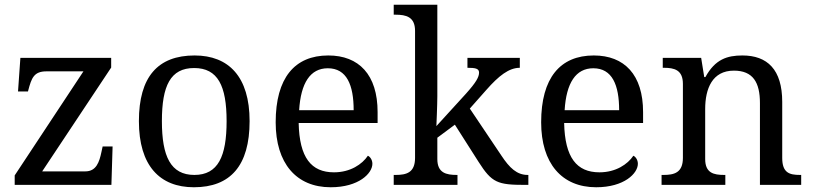

<svg xmlns="http://www.w3.org/2000/svg" viewBox="-20 -780 3428 810"><path d="M42 0H450L455 -162H413L408 -139C399 -96 386 -57 340 -57H158L449 -495V-536H66L56 -394H98L99 -398C113 -451 123 -479 176 -479H332L42 -40Z M798 10C952 10 1033 -81 1033 -269C1033 -456 945 -546 801 -546C646 -546 566 -456 566 -269C566 -81 654 10 798 10ZM800 -42C700 -42 663 -120 663 -269C663 -418 699 -493 799 -493C899 -493 936 -418 936 -269C936 -120 900 -42 800 -42Z M1375 10C1494 10 1551 -49 1551 -89C1551 -106 1541 -119 1532 -123C1508 -87 1458 -53 1389 -53C1293 -53 1243 -115 1240 -261H1573V-307C1573 -465 1494 -546 1365 -546C1223 -546 1143 -451 1143 -264C1143 -91 1230 10 1375 10ZM1472 -315H1242C1249 -430 1289 -492 1363 -492C1443 -492 1472 -421 1472 -315Z M1641 0H1910V-42H1907C1863 -42 1825 -50 1825 -109V-199L1899 -254L1999 -97C2055 -9 2079 0 2195 0H2209V-42H2206C2161 -42 2130 -71 2095 -124L1962 -322L2032 -401C2084 -460 2127 -494 2173 -494V-536H1952V-494C1985 -494 2001 -491 2001 -474C2001 -455 1989 -433 1946 -385L1821 -248C1821 -248 1825 -338 1825 -374V-760H1641V-718H1649C1693 -718 1731 -709 1731 -650V-114C1731 -51 1694 -42 1649 -42H1641Z M2495 10C2614 10 2671 -49 2671 -89C2671 -106 2661 -119 2652 -123C2628 -87 2578 -53 2509 -53C2413 -53 2363 -115 2360 -261H2693V-307C2693 -465 2614 -546 2485 -546C2343 -546 2263 -451 2263 -264C2263 -91 2350 10 2495 10ZM2592 -315H2362C2369 -430 2409 -492 2483 -492C2563 -492 2592 -421 2592 -315Z M2771 0H3040V-42H3035C2991 -42 2955 -50 2955 -109V-320C2955 -406 2985 -482 3076 -482C3157 -482 3186 -432 3186 -345V0H3360V-42H3355C3310 -42 3280 -51 3280 -114V-350C3280 -487 3217 -546 3112 -546C3048 -546 2997 -530 2956 -455H2951L2938 -536H2776V-494H2781C2825 -494 2861 -485 2861 -426V-114C2861 -51 2824 -42 2779 -42H2771Z"/></svg>

Font: Noto Fangsong KSS Rotated
Style: Regular
Weight: 400
Designer: LIU Zhao, ZHANG Congyu, Kushim JIANG
Foundry: Guyu Beijing Co. Ltd.
Version: Version 1.000;November 16, 2022;FontCreator 11.5.0.2427 64-b